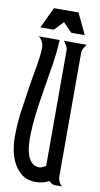

<svg xmlns="http://www.w3.org/2000/svg" viewBox="-93 -870 475 913"><g transform="rotate(10 144.5 -413.5)"><path d="M144 -683.6Q140.6 -622.6 131.1 -561.8Q121.6 -501 111.3 -440.2Q101.1 -379.4 93.3 -318.6Q85.4 -257.8 85.4 -197.3Q85.4 -180.2 87.6 -158.2Q89.8 -136.2 96.9 -116.7Q104 -97.2 117.7 -83.7Q131.3 -70.3 154.8 -70.3Q157.2 -70.3 161.4 -71.8Q165.5 -73.2 169.9 -75.4Q174.3 -77.6 178.5 -79.6Q182.6 -81.5 184.6 -82.5V-639.6Q184.6 -652.3 178.2 -663.3Q171.9 -674.3 164.6 -683.6H274.4Q267.1 -674.3 261 -663.3Q254.9 -652.3 254.9 -639.6V-46.4Q254.9 -33.2 260 -20.8Q265.1 -8.3 276.4 0H239.3Q231.9 0 225.1 -4.4Q218.3 -8.8 212.9 -15.1Q196.8 -6.3 180.9 -2.7Q165 1 147 1Q108.9 1 83.5 -17.6Q58.1 -36.1 42.5 -64.5Q26.9 -92.8 20.3 -126.7Q13.7 -160.6 13.7 -190.9Q13.7 -256.3 22.5 -319.8Q31.2 -383.3 41.5 -448.2Q44.4 -468.8 49.1 -493.2Q53.7 -517.6 57.9 -542.5Q62 -567.4 64.9 -591.6Q67.9 -615.7 67.9 -635.3Q67.9 -640.1 65.7 -648.4Q63.5 -656.7 59.3 -664.6Q55.2 -672.4 49.8 -678Q44.4 -683.6 38.6 -683.6ZM257.3 -727.1H192.4L149.4 -771L107.9 -727.1H43L90.8 -828.1H209.5Z"/></g></svg>

Font: XAYAX
Style: Regular
Weight: 400
Designer: Peter Wiegel
Foundry: Peter Wiegel
Version: Version 1.000 2009 initial release